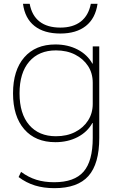

<svg xmlns="http://www.w3.org/2000/svg" viewBox="-20 -762 633 1002"><path d="M264 220Q208 220 162.5 206Q117 192 77 162L90 135Q128 163 169.5 176Q211 189 263 189Q368 189 416 134Q464 79 464 -42V-120H462Q436 -73 385 -46.5Q334 -20 269 -20Q165 -20 106.5 -87.5Q48 -155 48 -275Q48 -395 106.5 -462.5Q165 -530 269 -530Q334 -530 385 -503.5Q436 -477 462 -430H464V-520H498V-42Q498 93 441.5 156.5Q385 220 264 220ZM272 -51Q329 -51 372 -73Q415 -95 439.5 -133Q464 -171 464 -220V-330Q464 -380 439.5 -417.5Q415 -455 372 -477Q329 -499 272 -499Q183 -499 132.5 -440.5Q82 -382 82 -275Q82 -168 132.5 -109.5Q183 -51 272 -51ZM295 -587Q210 -587 160 -626.5Q110 -666 100 -742H135Q146 -681 186.5 -649.5Q227 -618 295 -618Q361 -618 401.5 -649.5Q442 -681 454 -742H489Q478 -666 428 -626.5Q378 -587 295 -587Z"/></svg>

Font: M PLUS 2 ExtraLight
Style: Regular
Weight: 250
Designer: Coji Morishita
Foundry: UNDERFOREST DESIGN
Version: Version 1.001